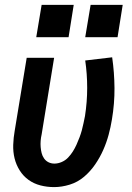

<svg xmlns="http://www.w3.org/2000/svg" viewBox="-20 -756 540 784"><path d="M201 8Q172 8 145 1Q118 -6 96.5 -21.5Q75 -37 60.5 -60Q46 -83 39.5 -109.5Q33 -136 34 -165Q35 -194 40 -222L89 -520H201L150 -207Q147 -194 146 -181Q145 -168 146 -155.5Q147 -143 150 -131Q153 -119 160 -109Q167 -99 178 -93.5Q189 -88 202 -88Q217 -88 232 -94.5Q247 -101 258 -112.5Q269 -124 277.5 -137.5Q286 -151 292.5 -165.5Q299 -180 304.5 -194.5Q310 -209 314 -223.5Q318 -238 321 -253Q324 -268 327 -282Q336 -340 336 -397Q336 -454 328 -509L438 -522Q447 -460 447.5 -396.5Q448 -333 437 -268Q432 -237 423.5 -205.5Q415 -174 401.5 -143.5Q388 -113 368.5 -84.5Q349 -56 323 -34Q297 -12 264.5 -2Q232 8 201 8ZM460 -604H328L350 -736H481ZM260 -604H128L150 -736H281Z"/></svg>

Font: Iosevka SS04 Oblique
Style: Bold
Weight: 700
Italic angle: -9°
Monospace: yes
Designer: Belleve Invis
Foundry: Belleve Invis
Version: Version 19.0.0; ttfautohint (v1.8.4)